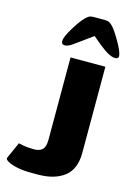

<svg xmlns="http://www.w3.org/2000/svg" viewBox="-168 -744 683 985"><g transform="rotate(15 173.5 -251.5)"><path d="M-40 136 0 46Q39 56 82 56Q112 56 127 41.5Q142 27 142 -10V-448H327V10Q327 96 275.5 136Q224 176 135 176H99Q59 176 27 169.5Q-5 163 -22.5 153.5Q-40 144 -40 136ZM159 -658Q171 -670 179.5 -674.5Q188 -679 203 -679H263Q278 -679 287 -674Q296 -669 306 -658Q325 -637 353 -587.5Q381 -538 381 -518Q381 -504 364 -504Q345 -504 321 -518Q296 -532 233 -586L139 -518Q115 -500 97 -500Q79 -500 79 -518Q79 -540 109 -589Q139 -638 159 -658Z"/></g></svg>

Font: Dashboard
Style: Regular
Weight: 400
Designer: jaiki
Version: Version 1.000